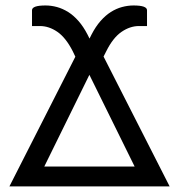

<svg xmlns="http://www.w3.org/2000/svg" viewBox="-20 -668 642 688"><path d="M13.7 0 250 -464.8 240.7 -484.4Q215.8 -533.2 185.5 -554Q155.3 -574.7 123 -574.7H94.7V-631.3Q94.7 -648.4 143.1 -648.4Q163.6 -648.4 184.1 -642.8Q204.6 -637.2 224.1 -625Q243.7 -612.8 261.2 -592.8Q278.8 -572.8 293.5 -544.4L300.8 -529.8L308.1 -544.4Q322.8 -572.8 340.3 -592.8Q357.9 -612.8 377.2 -625Q396.5 -637.2 417.2 -642.8Q438 -648.4 458.5 -648.4Q506.8 -648.4 506.8 -631.3V-574.7H478Q445.8 -574.7 415.3 -553.7Q384.8 -532.7 360.8 -484.4L351.1 -465.3L587.9 0ZM138.7 -71.3H462.4L300.3 -399.9Z"/></svg>

Font: Carlito
Style: Regular
Weight: 400
Designer: Lukasz Dziedzic
Foundry: tyPoland Lukasz Dziedzic
Version: Version 1.104